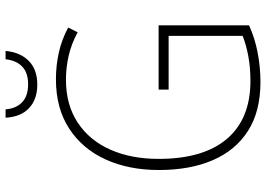

<svg xmlns="http://www.w3.org/2000/svg" viewBox="-153 -793 956 690"><g transform="rotate(-90 325.0 -448.0)"><path d="M348 -356H579V-31Q533 -10 480.5 0Q428 10 375 10Q270 10 200 -34.5Q130 -79 94.5 -161Q59 -243 59 -355Q59 -463 97 -546.5Q135 -630 208 -677.5Q281 -725 385 -725Q435 -725 481.5 -714.5Q528 -704 571 -681L554 -647Q511 -670 468.5 -679.5Q426 -689 384 -689Q293 -689 229 -646.5Q165 -604 132 -529Q99 -454 99 -356Q99 -195 171 -110.5Q243 -26 379 -26Q427 -26 467.5 -33.5Q508 -41 541 -54V-320H348ZM487 -906Q482 -853 451 -822.5Q420 -792 366 -792Q313 -792 281.5 -821.5Q250 -851 247 -906H277Q280 -868 302.5 -846.5Q325 -825 367 -825Q409 -825 431 -846.5Q453 -868 457 -906Z"/></g></svg>

Font: Noto Sans Gujarati SemiCondensed ExtraLight
Style: Regular
Weight: 200
Width: 4
Designer: Jelle Bosma - Monotype Design Team, Universal Thirst
Foundry: Monotype Imaging Inc.
Version: Version 2.106; ttfautohint (v1.8.4.7-5d5b)